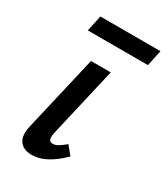

<svg xmlns="http://www.w3.org/2000/svg" viewBox="-152 -655 640 733"><g transform="rotate(30 168.0 -288.5)"><path d="M108 6Q85 6 68.5 -3.5Q52 -13 46 -33.5Q40 -54 48 -87L125 -418H212L141 -111Q137 -93 139.5 -82Q142 -71 156 -71Q167 -71 179 -78Q191 -85 209 -100L239 -63Q205 -29 172 -11.5Q139 6 108 6ZM56 -513 71 -583H336L321 -513Z"/></g></svg>

Font: Ysabeau Office SemiBold
Style: Italic
Weight: 600
Italic angle: -12°
Designer: Christian Thalmann (Catharsis Fonts)
Version: Version 2.001;gftools[0.9.30]; featfreeze: tnum,lnum,ss02